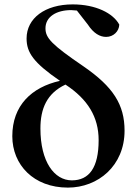

<svg xmlns="http://www.w3.org/2000/svg" viewBox="-20 -839 635 874"><path d="M289 15C427 15 547 -85 547 -244C547 -363 495 -444 360 -537C215 -636 187 -666 187 -710C187 -763 237 -793 304 -793L330 -791L380 -727C406 -687 435 -671 463 -671C497 -671 522 -697 523 -727C495 -779 416 -819 311 -819C185 -819 101 -756 101 -664C101 -600 132 -554 253 -471C124 -442 36 -359 36 -219C36 -89 133 15 289 15ZM278 -454C380 -387 429 -306 429 -201C429 -76 386 -18 307 -18C227 -18 164 -103 164 -254C164 -344 193 -414 278 -454Z"/></svg>

Font: Noto Serif SC
Style: Bold
Weight: 700
Designer: Ryoko NISHIZUKA 西塚涼子 (kana & ideographs); Frank Grießhammer (Latin, Greek & Cyrillic); Wenlong ZHANG 张文龙 (bopomofo); San
Foundry: Adobe
Version: Version 2.001;hotconv 1.1.0;makeotfexe 2.6.0